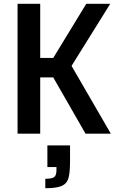

<svg xmlns="http://www.w3.org/2000/svg" viewBox="-20 -708 622 1017"><path d="M73 0V-688H193V-401H262L437 -688H564L359 -359L567 0H433L262 -298H193V0ZM279 193V177H231V62H351V145Q351 207 342.5 236Q334 265 306.5 277Q279 289 220 289V239Q255 239 267 230Q279 221 279 193Z"/></svg>

Font: Saira Semi Condensed Medium
Style: Regular
Weight: 500
Width: 4
Designer: Hector Gatti with collaboration of the Omnibus-Type team
Foundry: Omnibus-Type
Version: Version 1.001; ttfautohint (v1.8)